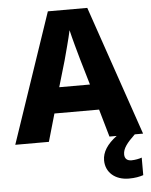

<svg xmlns="http://www.w3.org/2000/svg" viewBox="-62 -768 831 1058"><g transform="rotate(-5 353.5 -238.5)"><path d="M521 0H561C507 40 480 83 480 128C480 195 532 240 608 240C642 240 667 235 688 228V131C675 136 650 141 631 141C608 141 593 130 593 105C593 72 616 43 661 0H707L461 -717H243L0 0H186L230 -153H477ZM397 -438 439 -295H269L311 -438C320 -472 344 -559 353 -603C363 -559 387 -473 397 -438Z"/></g></svg>

Font: Noto Sans Gurmukhi ExtraBold
Style: Regular
Weight: 800
Designer: Jelle Bosma - Monotype Design Team
Foundry: Monotype Imaging Inc.
Version: Version 2.004